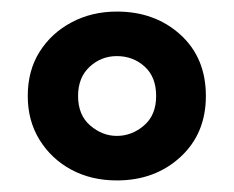

<svg xmlns="http://www.w3.org/2000/svg" viewBox="-20 -744 405 332"><path d="M182 -432Q138 -432 103.5 -450.5Q69 -469 48.5 -502Q28 -535 28 -578Q28 -622 48.5 -654.5Q69 -687 104 -705.5Q139 -724 182 -724Q248 -724 292 -684Q336 -644 336 -578Q336 -513 292 -472.5Q248 -432 182 -432ZM182 -509Q208 -509 229 -527Q250 -545 250 -578Q250 -611 230 -629Q210 -647 182 -647Q155 -647 135 -628.5Q115 -610 115 -578Q115 -545 136 -527Q157 -509 182 -509Z"/></svg>

Font: Noto Sans Sinhala UI ExtraCondensed
Style: Bold
Weight: 700
Width: 2
Designer: Jelle Bosma - Monotype Design Team
Foundry: Monotype Imaging Inc.
Version: Version 2.006; ttfautohint (v1.8.4.7-5d5b)